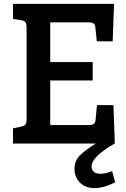

<svg xmlns="http://www.w3.org/2000/svg" viewBox="-20 -740 652 990"><path d="M572 0H47V-78L88 -87Q106 -91 111.5 -98.5Q117 -106 117 -125V-596Q117 -617 111.5 -625Q106 -633 88 -636L47 -642V-720H568L561 -527H479L472 -596Q471 -613 462.5 -619Q454 -625 434 -625H239V-420H458V-325H239V-95H435Q455 -95 463.5 -101Q472 -107 473 -124L480 -198H565ZM364 131Q364 88 393.5 59.5Q423 31 474 0H571Q518 30 485 61Q452 92 452 118Q452 136 464 146Q476 156 497 156Q525 156 558 142L574 200Q570 202 552.5 210Q535 218 512.5 224Q490 230 468 230Q420 230 392 201.5Q364 173 364 131Z"/></svg>

Font: Enriqueta SemiBold
Style: Regular
Weight: 600
Designer: Viviana Monsalve, Gustavo Ibarra
Foundry: 72Puntos
Version: Version 2.000